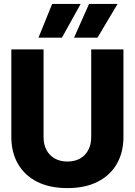

<svg xmlns="http://www.w3.org/2000/svg" viewBox="-20 -951 690 983"><path d="M325 12Q234 12 170 -20.5Q106 -53 72 -112Q38 -171 38 -250V-698H203V-250Q203 -211 218 -183Q233 -155 260.5 -139.5Q288 -124 325 -124Q363 -124 390 -139.5Q417 -155 432 -183Q447 -211 447 -250V-698H612V-250Q612 -171 578 -112Q544 -53 480 -20.5Q416 12 325 12ZM177 -758 247 -931H393L297 -758ZM359 -758 436 -931H582L479 -758Z"/></svg>

Font: Azeret Mono
Style: Bold
Weight: 700
Designer: Martin Vácha
Foundry: Displaay
Version: Version 1.002